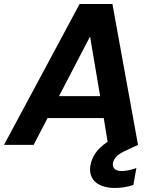

<svg xmlns="http://www.w3.org/2000/svg" viewBox="-46 -719 782 953"><path d="M512 -699 639 0 588 24Q549 41 533.5 56.5Q518 72 515 89Q511 108 522.5 119Q534 130 558 130Q589 130 631 115L616 199Q596 206 572 210Q548 214 524 214Q497 214 472.5 207.5Q448 201 431 187.5Q414 174 406 152.5Q398 131 403 101Q408 72 427 42.5Q446 13 488 -15L469 -133H190L121 0H-26L349 -699ZM401 -538 247 -242H451Z"/></svg>

Font: SVN-Poppins SemiBold
Style: Italic
Weight: 600
Italic angle: -10°
Designer: Ninad Kale (Devanagari), Jonny Pinhorn (Latin)
Foundry: Indian Type Foundry
Version: Version 3.002 2017; ttfautohint (v1.8.3)